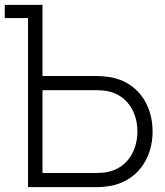

<svg xmlns="http://www.w3.org/2000/svg" viewBox="-30 -770 679 790"><path d="M418.8 -453.1C399 -456.3 382.3 -457.3 367.7 -457.3H144.8V-750H-10.4V-695.8H85.4V0H367.7C382.3 0 399 -1 418.8 -4.2C531.2 -21.9 597.9 -114.6 597.9 -229.2C597.9 -343.8 531.2 -436.5 418.8 -453.1ZM413.5 -62.5C396.9 -59.4 379.2 -58.3 366.7 -58.3H144.8V-399H366.7C379.2 -399 396.9 -397.9 413.5 -394.8C494.8 -378.1 535.4 -306.2 535.4 -229.2C535.4 -152.1 494.8 -79.2 413.5 -62.5Z"/></svg>

Font: Manrope3 Light
Style: Regular
Weight: 300
Designer: Mikhail Sharanda
Foundry: Mikhail Sharanda
Version: Version 3.000;PS 003.000;hotconv 1.0.88;makeotf.lib2.5.64775